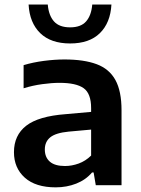

<svg xmlns="http://www.w3.org/2000/svg" viewBox="-20 -816 620 846"><path d="M225.5 9.5Q137 9.5 89.2 -33.2Q41.5 -76 41.5 -145.5Q41.5 -220 95.5 -262Q149.5 -304 269.5 -313L381.5 -323V-339.5Q381.5 -404 348.5 -427.5Q315.5 -451 242 -451Q208.5 -451 166.2 -445.2Q124 -439.5 84 -427V-529Q125.5 -541.5 173.8 -547.8Q222 -554 264 -554Q350 -554 405.8 -533.2Q461.5 -512.5 488.5 -463.5Q515.5 -414.5 515.5 -330V0H402L392.5 -56H385.5Q358 -23.5 316 -7Q274 9.5 225.5 9.5ZM177.5 -157.5Q177.5 -123 199.5 -103.8Q221.5 -84.5 266.5 -84.5Q296.5 -84.5 326.8 -95.5Q357 -106.5 381.5 -130.5V-245L282 -236Q225.5 -230.5 201.5 -211Q177.5 -191.5 177.5 -157.5ZM289 -624.5Q204 -624.5 157.2 -670Q110.5 -715.5 106 -796H190.5Q194.5 -748 217.8 -721.8Q241 -695.5 289 -695.5Q336.5 -695.5 359.5 -721.8Q382.5 -748 386.5 -796H471Q466.5 -715.5 420.2 -670Q374 -624.5 289 -624.5Z"/></svg>

Font: Encode Sans SmExp SmBold
Style: Regular
Weight: 600
Width: 6
Designer: Multiple Designers
Foundry: Impallari Type
Version: Version 3.002; ttfautohint (v1.8.3) -l 8 -r 50 -G 200 -x 14 